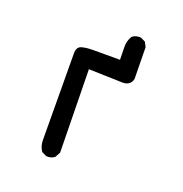

<svg xmlns="http://www.w3.org/2000/svg" viewBox="-107 -656 713 750"><g transform="rotate(20 250.0 -281.0)"><path d="M164.1 0 144.5 -9.8Q130.9 -29.3 130.9 -54.7L128.9 -411.1Q127.9 -440.4 147 -446.3Q166 -452.1 197.3 -452.1H306.6Q306.6 -477.5 305.7 -503.9Q304.7 -530.3 318.4 -551.8Q333 -563.5 354.5 -561.5L374 -551.8L383.8 -532.2L385.7 -401.4Q378.9 -369.1 338.9 -372.1L205.1 -376L210.9 -31.2L199.2 -9.8Q185.5 2 164.1 0Z"/></g></svg>

Font: JasonHandwriting4
Style: Regular
Weight: 400
Version: Version 1.01.21